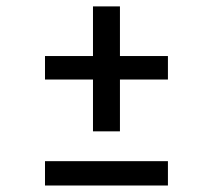

<svg xmlns="http://www.w3.org/2000/svg" viewBox="-20 -571 655 591"><path d="M266.2 -551.3H349.2V-398.5H496.9V-326.2H349.2V-166.7H266.2V-326.2H118.5V-398.5H266.2ZM118.5 -74.9H496.9V0H118.5Z"/></svg>

Font: Fira Code Fixed
Style: Regular
Weight: 400
Monospace: yes
Designer: Carrois Corporate, Edenspiekermann AG, Nikita Prokopov
Foundry: Carrois Corporate, Edenspiekermann AG, Nikita Prokopov
Version: Version 5.002